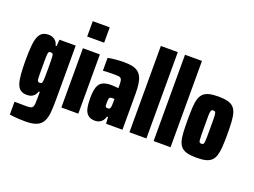

<svg xmlns="http://www.w3.org/2000/svg" viewBox="-134 -1045 2052 1553"><g transform="rotate(20 892.0 -268.5)"><path d="M189 206Q162 206 137 204.5Q112 203 90.5 201Q69 199 54 196V86Q71 86 87.5 86Q104 86 120.5 86.5Q137 87 153 87Q178 87 191 84Q204 81 210 71.5Q216 62 217.5 42Q219 22 219 -14V-59H210Q205 -42 194 -28Q183 -14 167 -7Q151 0 128 0Q96 0 75 -13.5Q54 -27 43 -57.5Q32 -88 27.5 -137.5Q23 -187 23 -259Q23 -337 28 -387.5Q33 -438 46 -466.5Q59 -495 79.5 -506.5Q100 -518 130 -518Q147 -518 163.5 -512Q180 -506 193 -491.5Q206 -477 211 -454H220L224 -510H364V-56Q364 9 360.5 58Q357 107 341 140Q325 173 289.5 189.5Q254 206 189 206ZM193 -128Q204 -128 208.5 -131.5Q213 -135 215 -151Q217 -162 217.5 -188.5Q218 -215 218 -259Q218 -303 217.5 -328Q217 -353 216 -364Q214 -382 209 -386Q204 -390 193 -390Q184 -390 179 -387Q174 -384 172 -371.5Q170 -359 169.5 -332.5Q169 -306 169 -259Q169 -212 169.5 -185Q170 -158 172 -146Q174 -134 179 -131Q184 -128 193 -128Z M426 -611V-743H572V-611ZM426 0V-510H572V0Z M717 8Q679 8 657 -10.5Q635 -29 627 -64.5Q619 -100 619 -150Q619 -212 631 -246.5Q643 -281 670.5 -295Q698 -309 742 -309Q750 -309 758 -308.5Q766 -308 774.5 -307.5Q783 -307 790.5 -306Q798 -305 806 -305V-327Q806 -352 803.5 -366.5Q801 -381 794 -388Q787 -395 773 -396.5Q759 -398 736 -398Q717 -398 699 -397.5Q681 -397 666.5 -396.5Q652 -396 640 -394V-505Q668 -511 704.5 -514.5Q741 -518 781 -518Q821 -518 850.5 -511.5Q880 -505 899.5 -490Q919 -475 930.5 -451Q942 -427 947 -392.5Q952 -358 952 -311V0H811L807 -57H798Q793 -37 781.5 -22Q770 -7 753.5 0.5Q737 8 717 8ZM780 -122Q787 -122 791.5 -123.5Q796 -125 798.5 -129Q801 -133 803 -139Q805 -146 805.5 -157.5Q806 -169 806 -185V-212H786Q775 -212 768.5 -208.5Q762 -205 760 -194Q758 -183 758 -163Q758 -149 758.5 -139.5Q759 -130 764 -126Q769 -122 780 -122Z M1012 0V-743H1158V0Z M1220 0V-743H1366V0Z M1591 8Q1543 8 1512.5 0.5Q1482 -7 1463 -24.5Q1444 -42 1434.5 -72.5Q1425 -103 1422.5 -148Q1420 -193 1420 -255Q1420 -318 1422.5 -363.5Q1425 -409 1434.5 -438.5Q1444 -468 1463 -485.5Q1482 -503 1513 -510.5Q1544 -518 1591 -518Q1637 -518 1668 -510.5Q1699 -503 1718 -485.5Q1737 -468 1746.5 -438.5Q1756 -409 1759 -363.5Q1762 -318 1762 -255Q1762 -192 1759 -147.5Q1756 -103 1746.5 -72.5Q1737 -42 1718 -24.5Q1699 -7 1668.5 0.5Q1638 8 1591 8ZM1591 -112Q1599 -112 1604 -115Q1609 -118 1611.5 -131.5Q1614 -145 1614.5 -174Q1615 -203 1615 -255Q1615 -307 1614.5 -336.5Q1614 -366 1611.5 -379Q1609 -392 1604 -395Q1599 -398 1590 -398Q1582 -398 1577 -395Q1572 -392 1569 -379Q1566 -366 1566 -336.5Q1566 -307 1566 -255Q1566 -203 1566.5 -174Q1567 -145 1569 -131.5Q1571 -118 1576.5 -115Q1582 -112 1591 -112Z"/></g></svg>

Font: Saira ExtraCondensed Black
Style: Regular
Weight: 900
Width: 2
Designer: Hector Gatti with collaboration of the Omnibus-Type team
Foundry: Omnibus-Type
Version: Version 1.101